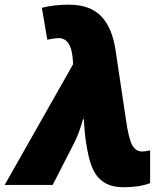

<svg xmlns="http://www.w3.org/2000/svg" viewBox="-74 -786 698 816"><path d="M236.8 -513.2 234.9 -539.1Q231.4 -580.6 216.3 -602.3Q201.2 -624 175.8 -624Q157.2 -624 127 -617.2L104 -752.9Q154.8 -766.1 219.2 -766.1Q308.1 -766.1 355.5 -717.5Q402.8 -668.9 417 -573.2L461.9 -273.9Q472.2 -200.7 486.8 -171.4Q501.5 -142.1 530.8 -142.1Q543.5 -142.1 564 -147V-7.8Q520 9.8 450.2 9.8Q408.7 9.8 379.4 -4.6Q350.1 -19 331.3 -47.9Q312.5 -76.7 301.5 -127.4Q290.5 -178.2 286.1 -226.6Q281.7 -274.9 283.2 -278.8H278.8Q262.7 -221.7 243.2 -182.1L149.9 0H-54.2Z"/></svg>

Font: Open Sans Extrabold
Style: Italic
Weight: 800
Italic angle: -12°
Foundry: Ascender Corporation
Version: Version 1.10